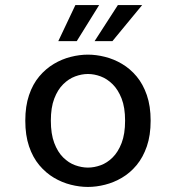

<svg xmlns="http://www.w3.org/2000/svg" viewBox="-20 -728 690 759"><path d="M327.5 11Q294.5 11 259.8 2.2Q225 -6.5 193 -25.5Q161 -44.5 135.2 -75.2Q109.5 -106 94.8 -149.5Q80 -193 80 -251Q80 -308.5 94.8 -352Q109.5 -395.5 135.2 -426Q161 -456.5 193 -475.5Q225 -494.5 259.8 -503.2Q294.5 -512 327.5 -512Q360.5 -512 395.2 -503.2Q430 -494.5 462.2 -475.5Q494.5 -456.5 520 -426Q545.5 -395.5 560.5 -352Q575.5 -308.5 575.5 -251Q575.5 -193 560.5 -149.5Q545.5 -106 520 -75.2Q494.5 -44.5 462.2 -25.5Q430 -6.5 395.2 2.2Q360.5 11 327.5 11ZM327.5 -65.5Q352.5 -65.5 378 -74.8Q403.5 -84 425.2 -105.5Q447 -127 460.8 -162.8Q474.5 -198.5 474.5 -251Q474.5 -303 460.8 -338.2Q447 -373.5 425.2 -395Q403.5 -416.5 378 -426Q352.5 -435.5 327.5 -435.5Q303 -435.5 277.2 -426Q251.5 -416.5 229.8 -395Q208 -373.5 194.5 -338.2Q181 -303 181 -251Q181 -198.5 194.5 -162.8Q208 -127 229.8 -105.5Q251.5 -84 277.2 -74.8Q303 -65.5 327.5 -65.5ZM354 -565.5 446 -708H542L424.5 -565.5ZM210.5 -565.5 278 -708H372L283.5 -565.5Z"/></svg>

Font: Trispace Thin
Style: Regular
Weight: 400
Version: Version 1.210